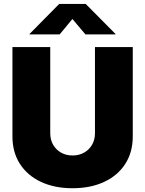

<svg xmlns="http://www.w3.org/2000/svg" viewBox="-20 -973 758 1002"><path d="M358.4 9.3Q264.6 9.3 194.1 -23.7Q123.5 -56.6 84.2 -117.4Q44.9 -178.2 44.9 -261.2V-727.5H242.2V-277.8Q242.2 -243.7 257.3 -217.5Q272.5 -191.4 298.6 -176.5Q324.7 -161.6 358.9 -161.6Q392.6 -161.6 418.9 -176.5Q445.3 -191.4 460.4 -217.5Q475.6 -243.7 475.6 -277.8V-727.5H672.9V-261.2Q672.9 -178.2 633.5 -117.4Q594.2 -56.6 523.4 -23.7Q452.6 9.3 358.4 9.3ZM291.5 -793.5H134.3V-795.9L289.1 -952.6H427.2L582.5 -795.9V-793.5H425.8L357.9 -874Z"/></svg>

Font: Inter 18pt Black
Style: Regular
Weight: 900
Designer: Rasmus Andersson
Foundry: rsms
Version: Version 4.001;git-66647c0bb